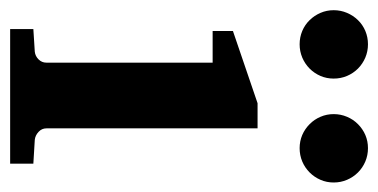

<svg xmlns="http://www.w3.org/2000/svg" viewBox="-214 -556 763 388"><g transform="rotate(90 168.0 -361.5)"><path d="M32.2 0V-46.9L78.1 -49.8Q86.9 -50.8 93.5 -57.4Q100.1 -64 100.1 -73.2V-409.2H36.1V-450.2L182.1 -500H232.9V-73.2Q232.9 -64 240 -57.4Q247.1 -50.8 255.9 -49.8L304.2 -46.9V0ZM132.3 -653.8Q132.3 -639.6 127 -627.2Q121.6 -614.7 112.1 -605.2Q102.5 -595.7 89.8 -590.3Q77.1 -585 63 -585Q48.8 -585 36.1 -590.3Q23.4 -595.7 14.2 -605.2Q4.9 -614.7 -0.5 -627.2Q-5.9 -639.6 -5.9 -653.8Q-5.9 -668 -0.5 -680.7Q4.9 -693.4 14.2 -702.9Q23.4 -712.4 36.1 -717.8Q48.8 -723.1 63 -723.1Q77.1 -723.1 89.8 -717.8Q102.5 -712.4 112.1 -702.9Q121.6 -693.4 127 -680.7Q132.3 -668 132.3 -653.8ZM342.3 -653.8Q342.3 -639.6 336.9 -627.2Q331.5 -614.7 322 -605.2Q312.5 -595.7 299.8 -590.3Q287.1 -585 272.9 -585Q258.8 -585 246.3 -590.3Q233.9 -595.7 224.4 -605.2Q214.8 -614.7 209.5 -627.2Q204.1 -639.6 204.1 -653.8Q204.1 -668 209.5 -680.7Q214.8 -693.4 224.4 -702.9Q233.9 -712.4 246.3 -717.8Q258.8 -723.1 272.9 -723.1Q287.1 -723.1 299.8 -717.8Q312.5 -712.4 322 -702.9Q331.5 -693.4 336.9 -680.7Q342.3 -668 342.3 -653.8Z"/></g></svg>

Font: Charis SIL
Style: Bold
Weight: 700
Foundry: SIL International
Version: Version 4.112